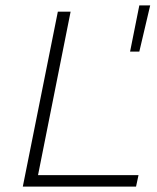

<svg xmlns="http://www.w3.org/2000/svg" viewBox="-20 -687 578 707"><path d="M193 -644H240L120 -42H490L481 0H64ZM493 -667H533L493 -497H459Z"/></svg>

Font: Montserrat Ace
Style: Light Italic
Weight: 300
Italic angle: -11.3°
Designer: Julieta Ulanovsky
Foundry: Julieta Ulanovsky
Version: Version 1